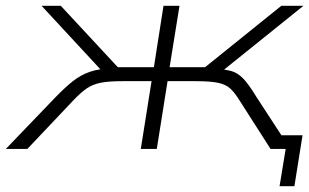

<svg xmlns="http://www.w3.org/2000/svg" viewBox="-44 -512 1063 660"><path d="M917 128 938 0H895L902 -47H996L968 128ZM-24 0 147 -178Q180 -212 206.5 -233Q233 -254 264.5 -265Q296 -276 345 -278L312 -262L99 -492H165L361 -281H485L518 -492H573L539 -281H661L923 -492H999L713 -262L699 -276Q732 -273 752 -267.5Q772 -262 791 -243Q810 -224 838 -178L954 0H886L778 -169Q761 -196 746 -209Q731 -222 705 -227.5Q679 -233 627 -233H532L495 0H440L477 -233H377Q329 -233 302 -227.5Q275 -222 255.5 -209Q236 -196 210 -169L50 0Z"/></svg>

Font: Nunito Sans 7pt Expanded ExtraLight
Style: Italic
Weight: 250
Width: 7
Italic angle: -9°
Designer: Vernon Adams
Foundry: Vernon Adams
Version: Version 3.101;gftools[0.9.27]